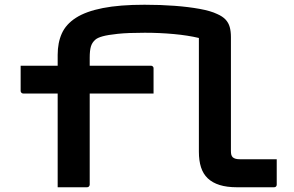

<svg xmlns="http://www.w3.org/2000/svg" viewBox="-20 -789 1240 809"><path d="M67 -512H616Q620 -512 622 -510.5Q624 -509 625.5 -507Q627 -505 627 -501Q627 -473 627 -448Q627 -423 627 -395H78Q75 -395 72.5 -396.5Q70 -398 68.5 -400.5Q67 -403 67 -406Q67 -434 67 -459Q67 -484 67 -512ZM818 -629Q772 -640 712.5 -645.5Q653 -651 590 -651Q519 -651 476.5 -646.5Q434 -642 412.5 -636Q391 -630 382 -622Q368 -610 363 -593Q358 -576 358 -546Q358 -504 358 -451Q358 -398 358 -339Q358 -280 358 -220.5Q358 -161 358 -107Q358 -53 358 -11Q358 -7 355 -3.5Q352 0 347 0Q315 0 285 0Q255 0 223 0Q223 -25 223 -50Q223 -75 223 -100Q223 -164 223 -219.5Q223 -275 223 -328.5Q223 -382 223 -438Q223 -494 223 -558Q223 -609 240.5 -648Q258 -687 300 -714Q342 -741 413 -755Q484 -769 589 -769Q657 -769 716 -764.5Q775 -760 821.5 -751.5Q868 -743 895 -730Q918 -720 930.5 -706.5Q943 -693 948 -675Q953 -657 953 -633Q953 -591 953 -546.5Q953 -502 953 -456Q953 -410 953 -361Q953 -312 953 -260Q953 -208 953 -153Q953 -144 954.5 -137.5Q956 -131 961 -126Q966 -122 973 -120Q980 -118 991 -118Q1010 -118 1035 -118Q1060 -118 1084.5 -118Q1109 -118 1127 -118H1146Q1146 -91 1146 -64.5Q1146 -38 1146 -11Q1146 -6 1143 -3Q1140 0 1135 0Q1114 0 1085.5 0Q1057 0 1029 0Q1001 0 978 0Q936 0 905.5 -9.5Q875 -19 855.5 -37.5Q836 -56 827 -84Q818 -112 818 -150Q818 -195 818 -243Q818 -291 818 -340.5Q818 -390 818 -439Q818 -488 818 -536.5Q818 -585 818 -629Z"/></svg>

Font: Recursive Monospace
Style: Bold
Weight: 700
Version: Version 1.047